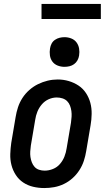

<svg xmlns="http://www.w3.org/2000/svg" viewBox="-20 -943 540 971"><path d="M204 8Q175 8 147.5 1.5Q120 -5 97.5 -20Q75 -35 60 -58Q45 -81 38 -108Q31 -135 32 -164Q33 -193 37 -221L59 -351Q63 -376 71 -400.5Q79 -425 93.5 -447.5Q108 -470 128.5 -488Q149 -506 172.5 -517.5Q196 -529 221 -535Q246 -541 272 -541Q301 -541 328 -533Q355 -525 377.5 -510Q400 -495 415 -472Q430 -449 437 -422.5Q444 -396 443.5 -366.5Q443 -337 438 -309L416 -179Q412 -154 404 -129.5Q396 -105 381.5 -82.5Q367 -60 347 -42Q327 -24 303 -12.5Q279 -1 254 3.5Q229 8 204 8ZM206 -80Q227 -80 248 -88.5Q269 -97 283.5 -114Q298 -131 306 -151.5Q314 -172 317 -193L339 -323Q341 -338 342 -352.5Q343 -367 341 -381.5Q339 -396 334 -409Q329 -422 319.5 -431.5Q310 -441 296 -445.5Q282 -450 267 -450Q246 -450 226 -441Q206 -432 191.5 -415Q177 -398 169 -378Q161 -358 158 -337L136 -207Q134 -192 133 -177.5Q132 -163 134 -149Q136 -135 141 -122Q146 -109 155 -99Q164 -89 177.5 -84.5Q191 -80 206 -80ZM306 -605Q288 -605 271.5 -611.5Q255 -618 245 -631.5Q235 -645 232.5 -662.5Q230 -680 233 -698Q235 -711 241 -722.5Q247 -734 258 -741.5Q269 -749 281.5 -752Q294 -755 306 -755Q324 -755 340.5 -748.5Q357 -742 367 -728.5Q377 -715 380 -697.5Q383 -680 380 -662Q378 -649 371.5 -637.5Q365 -626 354.5 -618.5Q344 -611 331.5 -608Q319 -605 306 -605ZM190 -847V-923H490V-847Z"/></svg>

Font: Iosevka Slab Semibold
Style: Italic
Weight: 600
Italic angle: -9°
Monospace: yes
Designer: Belleve Invis
Foundry: Belleve Invis
Version: Version 11.1.1; ttfautohint (v1.8.3)